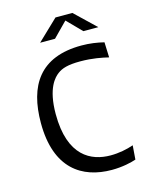

<svg xmlns="http://www.w3.org/2000/svg" viewBox="-137 -1028 895 1131"><g transform="rotate(-15 310.0 -463.0)"><path d="M418 -741.5C163.5 -741.5 69.5 -589 69.5 -361.5C69.5 -84 221.5 13 403 13C468.5 13 522.5 0 551.5 -10L558 -95.5C518.5 -81.5 468.5 -71.5 418 -71.5C300 -71.5 167.5 -132 167.5 -390C167.5 -549.5 222.5 -601.5 247 -620C274.5 -641 312 -653 386.5 -653C463 -653 520 -640.5 558 -631.5L554.5 -724.5C513 -734.5 469 -741.5 418 -741.5ZM187.5 -820H278.5L365 -908L451.5 -820H542.5L416.5 -940.5H313.5Z"/></g></svg>

Font: Monaspace Argon
Style: Regular
Weight: 400
Designer: Riley Cran & the Lettermatic Team
Foundry: Lettermatic
Version: Version 1.200 (Monaspace Argon)